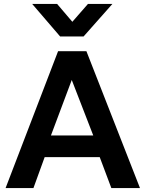

<svg xmlns="http://www.w3.org/2000/svg" viewBox="-20 -962 744 982"><path d="M8.5 0 277 -700H422L696 0H549.5L490 -158.5H208.5L151 0ZM240.5 -269H457L347 -553ZM287.5 -775.5 144.5 -942H272L350 -850.5L430 -942H555L407.5 -775.5Z"/></svg>

Font: Geologica Medium
Style: Regular
Weight: 500
Designer: Sindre Bremnes, Frode Helland
Foundry: Monokrom Skriftforlag AS
Version: Version 1.010;gftools[0.9.28]